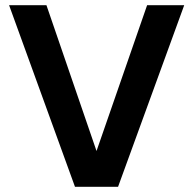

<svg xmlns="http://www.w3.org/2000/svg" viewBox="-20 -720 745 740"><path d="M269 0 15 -700H159L352 -138L547 -700H690L435 0Z"/></svg>

Font: DM Sans 20pt
Style: Bold
Weight: 700
Version: Version 4.004;gftools[0.9.30]